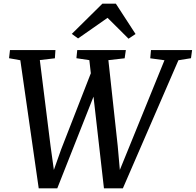

<svg xmlns="http://www.w3.org/2000/svg" viewBox="-20 -1014 1060 1039"><path d="M189.5 5 90 -688 29 -699 34 -743H280L277 -698.5L195.5 -689L253.5 -224.5L271.5 -94.5L311 -206L471.5 -617.5L463.5 -688.5L393.5 -699L398 -743H661L654.5 -698.5L566.5 -688.5L617 -224.5L628.5 -94.5L677 -213.5L870 -688L793 -698.5L797 -743H1019.5L1013.5 -699L945.5 -688L645 5H542.5L486 -491L290 5ZM368.5 -830.5 534 -994H607L713.5 -830L675.5 -804.5Q647.5 -832.5 619 -861Q590.5 -889.5 562 -917.5Q522.5 -889.5 482.5 -861.8Q442.5 -834 402.5 -806Z"/></svg>

Font: Merriweather
Style: Italic
Weight: 400
Italic angle: -7.8°
Designer: Eben Sorkin
Foundry: Eben Sorkin
Version: Version 2.100